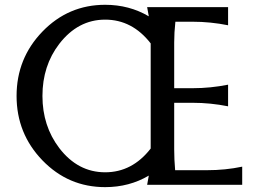

<svg xmlns="http://www.w3.org/2000/svg" viewBox="-20 -767 1074 797"><path d="M985.4 0H590.8Q594.7 -19 597.7 -38.1Q516.6 9.8 416.5 9.8Q263.7 9.8 156.2 -101.3Q48.8 -212.4 48.8 -368.7Q48.8 -524.9 156.2 -636Q263.7 -747.1 416.5 -747.1Q516.6 -747.1 597.7 -699.2Q594.7 -718.3 590.8 -737.3H926.8V-662.1Q853.5 -676.8 780.3 -676.8H708Q703.1 -631.8 703.1 -590.8V-400.9H780.3Q853.5 -400.9 926.8 -415.5V-325.7Q853.5 -340.3 780.3 -340.3H703.1V-146.5Q703.1 -105.5 707 -60.5H838.9Q916 -60.5 985.4 -75.2ZM605.5 -150.4V-586.9Q528.8 -685.5 416.5 -685.5Q303.7 -685.5 226.1 -585Q156.2 -494.1 156.2 -368.7Q156.2 -244.1 226.1 -152.3Q303.2 -51.8 416.5 -51.8Q528.8 -51.8 605.5 -150.4Z"/></svg>

Font: Classica
Style: Book
Weight: 400
Version: Version 1.001